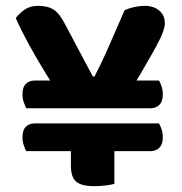

<svg xmlns="http://www.w3.org/2000/svg" viewBox="-20 -631 625 658"><path d="M410 -293 199 -280Q169 -327 137 -379Q105 -431 78 -480.5Q51 -530 34 -569Q46 -585 64.5 -598Q83 -611 111 -611Q144 -611 164.5 -597.5Q185 -584 204 -546L298 -369H304Q326 -412 341 -445Q356 -478 371 -513.5Q386 -549 407 -596Q422 -603 440.5 -607Q459 -611 476 -611Q506 -611 525.5 -595Q545 -579 545 -550Q545 -540 538.5 -521.5Q532 -503 516 -473.5Q500 -444 474.5 -400Q449 -356 410 -293ZM223 -177H372V-1Q363 2 343 4.5Q323 7 303 7Q259 7 241 -8.5Q223 -24 223 -63ZM267 -260 285 -355H525Q530 -346 534 -334Q538 -322 538 -308Q538 -283 526 -271.5Q514 -260 496 -260ZM321 -355 334 -260H70Q66 -268 61.5 -280.5Q57 -293 57 -307Q57 -333 69 -344Q81 -355 98 -355ZM496 -113H70Q66 -120 61.5 -133Q57 -146 57 -159Q57 -186 69 -197Q81 -208 98 -208H525Q530 -199 534 -187Q538 -175 538 -161Q538 -136 526 -124.5Q514 -113 496 -113Z"/></svg>

Font: Baloo Bhaijaan 2
Style: Bold
Weight: 700
Designer: Sanskriti Dholi, Noopur Datye and Ek Type
Foundry: Ek Type
Version: Version 1.701